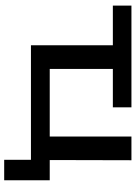

<svg xmlns="http://www.w3.org/2000/svg" viewBox="118 -650 663 940"><g transform="rotate(90 450.0 -180.5)"><path d="M763 131V0H202V-401H8V-492H506V-401H318V-92H649V-492H765L764 -92H863V131Z"/></g></svg>

Font: Nunito Sans 10pt Expanded SemiBold
Style: Regular
Weight: 600
Width: 7
Designer: Vernon Adams
Foundry: Vernon Adams
Version: Version 3.101;gftools[0.9.27]